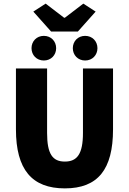

<svg xmlns="http://www.w3.org/2000/svg" viewBox="-20 -1028 712 1060"><path d="M338 12C520 12 604 -92 604 -314V-650H438V-294C438 -178 406 -136 338 -136C270 -136 240 -178 240 -294V-650H68V-314C68 -92 156 12 338 12ZM262 -854H410L508 -964L440 -1008L338 -930H334L232 -1008L164 -964ZM222 -694C262 -694 290 -724 290 -762C290 -800 262 -830 222 -830C182 -830 154 -800 154 -762C154 -724 182 -694 222 -694ZM450 -694C490 -694 518 -724 518 -762C518 -800 490 -830 450 -830C410 -830 382 -800 382 -762C382 -724 410 -694 450 -694Z"/></svg>

Font: Source Sans Pro Black
Style: Regular
Weight: 900
Designer: Paul D. Hunt
Foundry: Adobe Systems Incorporated
Version: Version 3.006;hotconv 1.0.111;makeotfexe 2.5.65597